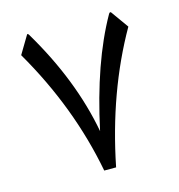

<svg xmlns="http://www.w3.org/2000/svg" viewBox="-101 -763 789 847"><g transform="rotate(-15 293.5 -339.5)"><path d="M538.6 -590.8Q391.1 -332.5 325.7 -4.9H271.5Q213.9 -308.1 49.3 -591.3L97.2 -671.4Q100.6 -678.2 106.4 -668.9Q253.4 -422.4 298.8 -177.7Q362.3 -475.1 470.7 -666.5Q476.6 -676.3 481.4 -670.9Z"/></g></svg>

Font: Sahel WOL
Style: WOL
Weight: 400
Foundry: Saber Rastikerdar (saber.rastikerdar@gmail.com)
Version: Version 1.0.0-alpha22